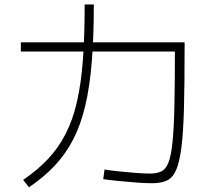

<svg xmlns="http://www.w3.org/2000/svg" viewBox="-20 -834 920 839"><path d="M431.1 -51.1 436.7 -93.3Q463.3 -88.9 500.6 -85Q537.8 -81.1 575 -78.3Q612.2 -75.6 636.7 -75.6Q665.6 -75.6 685 -85Q704.4 -94.4 716.1 -123.9Q727.8 -153.3 733.9 -213.3Q740 -273.3 742.2 -374.4Q744.4 -475.6 744.4 -631.1L765.6 -608.9H71.1V-648.9H786.7V-627.8Q786.7 -467.8 783.9 -361.7Q781.1 -255.6 772.8 -190Q764.4 -124.4 749.4 -90.6Q734.4 -56.7 708.9 -45Q683.3 -33.3 645.6 -33.3Q617.8 -33.3 579.4 -36.1Q541.1 -38.9 501.7 -42.8Q462.2 -46.7 431.1 -51.1ZM81.1 -47.8Q144.4 -91.1 189.4 -138.9Q234.4 -186.7 266.1 -247.8Q297.8 -308.9 316.1 -388.3Q334.4 -467.8 342.2 -571.7Q350 -675.6 350 -814.4H390Q390 -673.3 381.1 -564.4Q372.2 -455.6 352.8 -372.8Q333.3 -290 300.6 -226.1Q267.8 -162.2 220 -111.1Q172.2 -60 106.7 -15.6Z"/></svg>

Font: Paperlogy 2 ExtraLight
Style: Regular
Weight: 250
Designer: redesigned by Lee Juim, glyphs from Gmarket Sans & Montserrat
Foundry: PT&
Version: Version 1.001